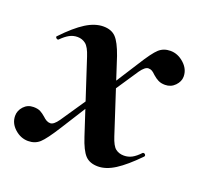

<svg xmlns="http://www.w3.org/2000/svg" viewBox="-91 -484 605 584"><g transform="rotate(20 211.5 -192.0)"><path d="M211 -60 135 -292Q126 -320 114.5 -329Q103 -338 88 -338Q74 -338 62 -331.5Q50 -325 36 -311Q35 -310 33 -310Q30 -310 27.5 -313.5Q25 -317 28 -319Q65 -358 94.5 -376.5Q124 -395 151 -395Q177 -395 191.5 -380Q206 -365 220 -325L296 -92Q305 -64 316 -55.5Q327 -47 343 -47Q357 -47 369 -53.5Q381 -60 394 -74Q395 -75 397 -75Q401 -75 403 -71.5Q405 -68 402 -65Q364 -26 335 -7.5Q306 11 280 11Q253 11 238.5 -4.5Q224 -20 211 -60ZM-9 -48Q-9 -65 3.5 -78.5Q16 -92 35 -92Q49 -92 57.5 -87.5Q66 -83 75 -75Q80 -70 86 -66.5Q92 -63 99 -63Q110 -63 124 -83L204 -201L214 -187L135 -62Q106 -16 91 -2.5Q76 11 54 11Q30 11 10.5 -6.5Q-9 -24 -9 -48ZM208 -198 288 -323Q316 -368 331 -381.5Q346 -395 368 -395Q392 -395 412 -377Q432 -359 432 -335Q432 -319 419 -305.5Q406 -292 387 -292Q374 -292 365 -296.5Q356 -301 347 -309Q340 -316 335 -319Q330 -322 323 -322Q312 -322 298 -302L219 -184Z"/></g></svg>

Font: Cormorant Garamond
Style: Bold Italic
Weight: 700
Italic angle: -10°
Designer: Christian Thalmann (Catharsis Fonts)
Foundry: Catharsis Fonts
Version: Version 4.000